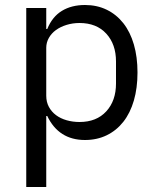

<svg xmlns="http://www.w3.org/2000/svg" viewBox="-20 -548 620 768"><path d="M85 -516H165V-432H169Q189 -481 227.5 -504.5Q266 -528 320 -528Q368 -528 407 -509Q446 -490 473.5 -455Q501 -420 515.5 -370Q530 -320 530 -258Q530 -196 515.5 -146Q501 -96 473.5 -61Q446 -26 407 -7Q368 12 320 12Q215 12 169 -84H165V200H85ZM298 -60Q366 -60 405 -102.5Q444 -145 444 -214V-302Q444 -371 405 -413.5Q366 -456 298 -456Q271 -456 246.5 -448.5Q222 -441 204 -428Q186 -415 175.5 -396.5Q165 -378 165 -357V-165Q165 -140 175.5 -120.5Q186 -101 204 -87.5Q222 -74 246.5 -67Q271 -60 298 -60Z"/></svg>

Font: IBM Plex Sans Thai
Style: Regular
Weight: 400
Designer: Mike Abbink, Paul van der Laan, Pieter van Rosmalen, Ben Mitchell, Mark Frömberg
Foundry: Bold Monday
Version: Version 1.1